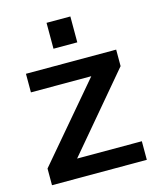

<svg xmlns="http://www.w3.org/2000/svg" viewBox="-111 -810 732 888"><g transform="rotate(-15 255.5 -366.0)"><path d="M27 0V-80L333 -440H44V-529H476V-450L171 -89H481V0ZM197 -608V-732H311V-608Z"/></g></svg>

Font: Hubot Sans Medium
Style: Regular
Weight: 500
Designer: Deni Anggara
Foundry: GitHub, Inc., Subsidiary of Microsoft Corporation
Version: Version 2.000